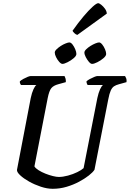

<svg xmlns="http://www.w3.org/2000/svg" viewBox="-20 -1179 811 1199"><path d="M309 0Q274 0 235 -13Q196 -26 162 -45Q128 -64 106.5 -84Q85 -104 86 -118L172 -567Q179 -600 189 -621.5Q199 -643 207 -648H111Q109 -651 106 -657Q103 -663 104 -671Q111 -678 124.5 -685.5Q138 -693 151.5 -698.5Q165 -704 171 -704H383Q386 -699 389 -689Q392 -679 391 -666L344 -653Q314 -645 300.5 -628.5Q287 -612 278 -567L195 -140Q202 -128 221 -116Q240 -104 264 -94.5Q288 -85 310.5 -79.5Q333 -74 347 -74Q373 -74 404.5 -82.5Q436 -91 462.5 -104Q489 -117 502 -129L588 -567Q595 -600 605 -621.5Q615 -643 623 -648H527Q525 -651 522.5 -657.5Q520 -664 520 -671Q527 -678 541 -685.5Q555 -693 568.5 -698.5Q582 -704 587 -704H761Q764 -700 768 -690Q772 -680 770 -666L723 -653Q704 -648 692 -640Q680 -632 671.5 -613.5Q663 -595 656 -558L570 -119Q560 -103 534.5 -83Q509 -63 473.5 -44Q438 -25 396 -12.5Q354 0 309 0ZM555 -780Q546 -780 535 -793Q524 -806 515.5 -822.5Q507 -839 507 -851Q507 -860 518 -871Q529 -882 545 -892Q561 -902 576 -908Q591 -914 599 -914Q608 -914 618.5 -901Q629 -888 636 -871Q643 -854 643 -842Q643 -830 626 -815.5Q609 -801 588 -790.5Q567 -780 555 -780ZM370 -780Q361 -780 349.5 -793Q338 -806 330 -822.5Q322 -839 322 -851Q322 -860 333 -871Q344 -882 359.5 -892Q375 -902 390.5 -908Q406 -914 413 -914Q423 -914 433 -901Q443 -888 450 -871Q457 -854 457 -842Q457 -830 440 -815.5Q423 -801 402 -790.5Q381 -780 370 -780ZM463 -961Q454 -963 444.5 -972Q435 -981 433 -987Q469 -1038 501.5 -1076.5Q534 -1115 558.5 -1137Q583 -1159 593 -1159Q600 -1159 612.5 -1149Q625 -1139 635.5 -1124.5Q646 -1110 647 -1094Z"/></svg>

Font: Texturina 72pt 72pt SemiBold
Style: Italic
Weight: 600
Italic angle: -11°
Designer: Guillermo Torres Carreño
Foundry: Omnibus-Type
Version: Version 1.002; ttfautohint (v1.8.3)